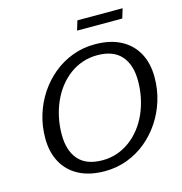

<svg xmlns="http://www.w3.org/2000/svg" viewBox="-123 -969 1033 1091"><g transform="rotate(-15 393.0 -424.0)"><path d="M176.5 -254Q176.5 -159 223 -106.2Q269.5 -53.5 364 -53.5Q410 -53.5 450.5 -67.5Q491 -81.5 525.5 -107Q560 -132.5 587.8 -167.8Q615.5 -203 634.8 -246Q654 -289 664.2 -337.5Q674.5 -386 674.5 -437.5Q674.5 -532.5 628 -585.2Q581.5 -638 487 -638Q441.5 -638 400.8 -624.2Q360 -610.5 325.2 -584.8Q290.5 -559 263 -523.8Q235.5 -488.5 216.2 -445.5Q197 -402.5 186.8 -354.2Q176.5 -306 176.5 -254ZM770.5 -433Q770.5 -362.5 750.5 -297Q730.5 -231.5 693.5 -175.8Q656.5 -120 605.8 -78.2Q555 -36.5 493 -13.2Q431 10 361 10Q272 10 209.2 -22.8Q146.5 -55.5 113.5 -116Q80.5 -176.5 80.5 -258.5Q80.5 -329 100.5 -394.5Q120.5 -460 157.5 -515.8Q194.5 -571.5 245.2 -613.2Q296 -655 358 -678.2Q420 -701.5 490 -701.5Q579.5 -701.5 642 -668.8Q704.5 -636 737.5 -576Q770.5 -516 770.5 -433ZM413.5 -802.5 430.5 -858.5H696.5L679.5 -802.5Z"/></g></svg>

Font: Newsreader 11pt
Style: Italic
Weight: 400
Italic angle: -17°
Version: Version 1.003